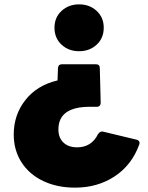

<svg xmlns="http://www.w3.org/2000/svg" viewBox="-20 -620 677 881"><path d="M438 -307 442 -148Q442 -140 437.5 -135Q433 -130 425 -130H392Q248 -130 248 -26Q248 12 271 34Q294 56 334 56Q400 56 430 -5Q440 -19 453 -16L607 21Q615 23 618.5 29Q622 35 619 43Q585 137 506.5 189Q428 241 324 241Q242 241 178 210.5Q114 180 78.5 124.5Q43 69 43 -3Q43 -93 96.5 -161Q150 -229 244 -251L246 -307Q246 -315 250.5 -320Q255 -325 263 -325H421Q438 -325 438 -307ZM343 -385Q295 -385 262.5 -415Q230 -445 230 -493Q230 -540 262.5 -570Q295 -600 343 -600Q391 -600 423.5 -570Q456 -540 456 -493Q456 -445 423.5 -415Q391 -385 343 -385Z"/></svg>

Font: LINE Seed JP_TTF ExtraBold
Style: Regular
Weight: 800
Designer: LY Corporation & Fontrix & Fontworks
Version: Version 1.015